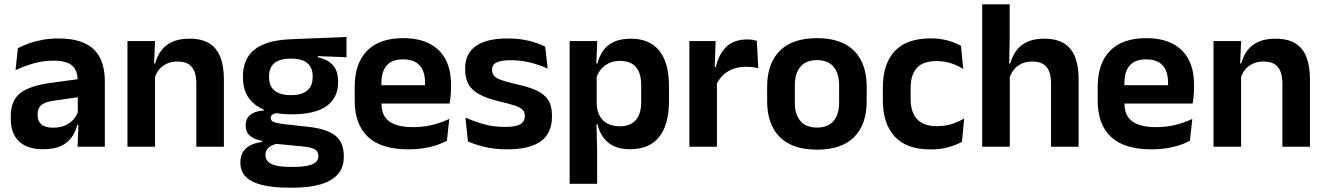

<svg xmlns="http://www.w3.org/2000/svg" viewBox="-20 -681 6150 891"><path d="M466.5 0H340L344.5 -120L341 -131V-284.5L340.5 -306.5Q340.5 -354.5 314.2 -377Q288 -399.5 228.5 -399.5Q178 -399.5 133.8 -386.2Q89.5 -373 52 -355.5L63 -457.5Q85 -469 113.2 -479.2Q141.5 -489.5 176.5 -496Q211.5 -502.5 252 -502.5Q312 -502.5 353.5 -488.2Q395 -474 419.8 -447.5Q444.5 -421 455.5 -384.2Q466.5 -347.5 466.5 -303ZM179.5 11.5Q106.5 11.5 68.2 -25Q30 -61.5 30 -129V-143Q30 -214.5 74 -248.8Q118 -283 213.5 -296L352.5 -315L360 -232.5L232 -214Q190 -208.5 172.2 -194Q154.5 -179.5 154.5 -151.5V-146.5Q154.5 -119 171.8 -103.8Q189 -88.5 226 -88.5Q259 -88.5 282.5 -99Q306 -109.5 321.2 -126.8Q336.5 -144 343 -165.5L361 -102H339Q331 -70.5 313.2 -44.8Q295.5 -19 263.5 -3.8Q231.5 11.5 179.5 11.5Z M1019 0H891V-294.5Q891 -325.5 882.8 -348Q874.5 -370.5 855.5 -383Q836.5 -395.5 803.5 -395.5Q774.5 -395.5 752.8 -385Q731 -374.5 717.2 -356.8Q703.5 -339 696.5 -316.5L676.5 -386.5H700.5Q708.5 -419 727.2 -445Q746 -471 778.2 -486.2Q810.5 -501.5 859 -501.5Q915.5 -501.5 950.5 -480.2Q985.5 -459 1002.2 -417Q1019 -375 1019 -313ZM699.5 0H571.5V-490.5H699.5L694.5 -371L699.5 -360.5Z M1334 -150.5Q1222.5 -150.5 1165 -194.8Q1107.5 -239 1107.5 -319V-326.5Q1107.5 -379.5 1130.5 -416.8Q1153.5 -454 1202.5 -475Q1251.5 -496 1329.5 -499L1588 -509.5V-415.5L1455 -420.5V-415Q1486.5 -408.5 1507.2 -394.2Q1528 -380 1538.5 -357.8Q1549 -335.5 1549 -304V-299.5Q1549 -227 1495.5 -188.8Q1442 -150.5 1334 -150.5ZM1328 93.5H1342Q1381 93.5 1406.5 88.2Q1432 83 1444.8 72.2Q1457.5 61.5 1457.5 44.5V43Q1457.5 22 1441.2 12.2Q1425 2.5 1389 -1L1245.5 -15L1275 -16.5Q1256.5 -13 1242.2 -6.2Q1228 0.5 1220 11.5Q1212 22.5 1212 38.5V39.5Q1212 58 1225 70.2Q1238 82.5 1264 88Q1290 93.5 1328 93.5ZM1339 190H1321Q1250 190 1199.5 178.2Q1149 166.5 1122.2 141Q1095.5 115.5 1095.5 73.5V71.5Q1095.5 43 1108 23.5Q1120.5 4 1143.5 -7.5Q1166.5 -19 1196.5 -22V-27Q1158.5 -34.5 1139.2 -51.8Q1120 -69 1120 -99V-99.5Q1120 -120.5 1129.5 -135Q1139 -149.5 1157.8 -158Q1176.5 -166.5 1204 -168V-182.5L1312.5 -155.5L1277.5 -156.5Q1254.5 -156 1245.5 -150.2Q1236.5 -144.5 1236.5 -134V-133.5Q1236.5 -120.5 1250.5 -114.8Q1264.5 -109 1297 -105L1414.5 -92Q1497 -82.5 1536.2 -51.5Q1575.5 -20.5 1575.5 44V46.5Q1575.5 96 1547.5 127.8Q1519.5 159.5 1466.8 174.8Q1414 190 1339 190ZM1330.5 -239.5Q1364 -239.5 1386.2 -249Q1408.5 -258.5 1419.8 -277Q1431 -295.5 1431 -322V-327.5Q1431 -354 1420 -372.2Q1409 -390.5 1387 -399.8Q1365 -409 1331.5 -409H1330Q1294.5 -409 1272 -399.2Q1249.5 -389.5 1239 -371.2Q1228.5 -353 1228.5 -327.5V-322Q1228.5 -295.5 1239.8 -277Q1251 -258.5 1273.8 -249Q1296.5 -239.5 1330.5 -239.5Z M1875 12Q1749 12 1687.5 -46Q1626 -104 1626 -214V-278Q1626 -387 1683.5 -445.5Q1741 -504 1850.5 -504Q1924.5 -504 1974 -478Q2023.5 -452 2048.2 -404.2Q2073 -356.5 2073 -290V-272.5Q2073 -254.5 2071.2 -235.8Q2069.5 -217 2066.5 -200.5H1950.5Q1952 -228 1952.2 -252.8Q1952.5 -277.5 1952.5 -297.5Q1952.5 -332 1941.5 -356.2Q1930.5 -380.5 1908 -393Q1885.5 -405.5 1850.5 -405.5Q1799 -405.5 1774.5 -377Q1750 -348.5 1750 -296V-250.5L1750.5 -236V-197.5Q1750.5 -174.5 1757.8 -155Q1765 -135.5 1782 -121.2Q1799 -107 1827.2 -99Q1855.5 -91 1898 -91Q1944 -91 1985.8 -101.2Q2027.5 -111.5 2065 -129L2054 -28Q2020.5 -9.5 1975.2 1.2Q1930 12 1875 12ZM2040.5 -200.5H1694V-285.5H2040.5Z M2334 12Q2275 12 2229.2 0.8Q2183.5 -10.5 2151.5 -24.5L2140 -135.5Q2178 -118 2223.8 -105Q2269.5 -92 2324.5 -92Q2372.5 -92 2394 -104.2Q2415.5 -116.5 2415.5 -141V-144Q2415.5 -160.5 2405.8 -171Q2396 -181.5 2371.5 -190.2Q2347 -199 2302.5 -209Q2241 -223.5 2205.2 -242.8Q2169.5 -262 2154 -290.2Q2138.5 -318.5 2138.5 -358V-362.5Q2138.5 -432 2188 -467.2Q2237.5 -502.5 2334.5 -502.5Q2392 -502.5 2436.2 -491.2Q2480.5 -480 2510 -464.5L2521.5 -362.5Q2486.5 -379 2443 -390.2Q2399.5 -401.5 2349.5 -401.5Q2317 -401.5 2298.2 -396.2Q2279.5 -391 2271.5 -381.5Q2263.5 -372 2263.5 -358.5V-356Q2263.5 -341 2272.2 -330Q2281 -319 2304.5 -310.2Q2328 -301.5 2370.5 -291.5Q2432.5 -278.5 2470 -261Q2507.5 -243.5 2524.5 -216.2Q2541.5 -189 2541.5 -145V-139Q2541.5 -63 2490 -25.5Q2438.5 12 2334 12Z M2903.5 11.5Q2859.5 11.5 2829 -2.8Q2798.5 -17 2779.8 -43Q2761 -69 2753 -104H2716.5L2749 -202Q2750 -167 2763.2 -143Q2776.5 -119 2800.2 -107Q2824 -95 2856 -95Q2904.5 -95 2930 -123.2Q2955.5 -151.5 2955.5 -207V-287.5Q2955.5 -342.5 2930.5 -370.5Q2905.5 -398.5 2856.5 -398.5Q2828.5 -398.5 2806 -387.8Q2783.5 -377 2768.5 -359Q2753.5 -341 2747 -317.5L2717 -386.5H2752.5Q2760.5 -418.5 2778.2 -444.8Q2796 -471 2827.8 -486.2Q2859.5 -501.5 2908 -501.5Q2994.5 -501.5 3039.5 -445.8Q3084.5 -390 3084.5 -281V-213Q3084.5 -103 3039.2 -45.8Q2994 11.5 2903.5 11.5ZM2751 172H2623.5V-490.5H2751.5L2746.5 -366L2749 -343.5V-147L2747.5 -124L2751 10.5Z M3303.5 -285 3271 -370.5H3302Q3315.5 -430 3351 -464Q3386.5 -498 3449.5 -498Q3462.5 -498 3473 -496.2Q3483.5 -494.5 3492 -492L3499 -364Q3488 -367.5 3473.5 -369.2Q3459 -371 3443 -371Q3392 -371 3356.2 -348.5Q3320.5 -326 3303.5 -285ZM3307 0H3179V-490.5H3301L3295.5 -340L3307 -335.5Z M3771.5 13.5Q3657.5 13.5 3598.8 -45Q3540 -103.5 3540 -211.5V-278Q3540 -386.5 3598.8 -445.2Q3657.5 -504 3771.5 -504Q3885 -504 3943.5 -445.2Q4002 -386.5 4002 -278V-211.5Q4002 -103.5 3943.8 -45Q3885.5 13.5 3771.5 13.5ZM3771.5 -89Q3821.5 -89 3847.8 -119Q3874 -149 3874 -205V-284.5Q3874 -341.5 3847.8 -371.8Q3821.5 -402 3771.5 -402Q3721 -402 3694.8 -371.8Q3668.5 -341.5 3668.5 -284.5V-205Q3668.5 -149 3694.8 -119Q3721 -89 3771.5 -89Z M4300 12.5Q4186.5 12.5 4131.8 -47.5Q4077 -107.5 4077 -216V-276Q4077 -384 4132 -443.5Q4187 -503 4300 -503Q4329.5 -503 4355.2 -498.2Q4381 -493.5 4402.2 -485.5Q4423.5 -477.5 4439.5 -468.5L4450 -361Q4425.5 -376.5 4395.2 -387Q4365 -397.5 4325.5 -397.5Q4263.5 -397.5 4234.8 -365.8Q4206 -334 4206 -273.5V-220.5Q4206 -160.5 4235.8 -128Q4265.5 -95.5 4327.5 -95.5Q4367 -95.5 4397.5 -105.8Q4428 -116 4454.5 -131L4444 -23Q4419.5 -9 4382.5 1.8Q4345.5 12.5 4300 12.5Z M4985.5 0H4857.5V-294.5Q4857.5 -325.5 4849.2 -348Q4841 -370.5 4822 -383Q4803 -395.5 4770 -395.5Q4741 -395.5 4719.5 -385Q4698 -374.5 4684.2 -356.8Q4670.5 -339 4664 -316.5L4638 -386.5H4668.5Q4677 -419 4695.5 -445Q4714 -471 4746 -486.2Q4778 -501.5 4825.5 -501.5Q4882 -501.5 4917 -480.2Q4952 -459 4968.8 -417Q4985.5 -375 4985.5 -313ZM4666 0H4538V-661H4665.5V-510L4663 -357.5L4666 -348Z M5323 12Q5197 12 5135.5 -46Q5074 -104 5074 -214V-278Q5074 -387 5131.5 -445.5Q5189 -504 5298.5 -504Q5372.5 -504 5422 -478Q5471.5 -452 5496.2 -404.2Q5521 -356.5 5521 -290V-272.5Q5521 -254.5 5519.2 -235.8Q5517.5 -217 5514.5 -200.5H5398.5Q5400 -228 5400.2 -252.8Q5400.5 -277.5 5400.5 -297.5Q5400.5 -332 5389.5 -356.2Q5378.5 -380.5 5356 -393Q5333.5 -405.5 5298.5 -405.5Q5247 -405.5 5222.5 -377Q5198 -348.5 5198 -296V-250.5L5198.5 -236V-197.5Q5198.5 -174.5 5205.8 -155Q5213 -135.5 5230 -121.2Q5247 -107 5275.2 -99Q5303.5 -91 5346 -91Q5392 -91 5433.8 -101.2Q5475.5 -111.5 5513 -129L5502 -28Q5468.5 -9.5 5423.2 1.2Q5378 12 5323 12ZM5488.5 -200.5H5142V-285.5H5488.5Z M6059 0H5931V-294.5Q5931 -325.5 5922.8 -348Q5914.5 -370.5 5895.5 -383Q5876.5 -395.5 5843.5 -395.5Q5814.5 -395.5 5792.8 -385Q5771 -374.5 5757.2 -356.8Q5743.5 -339 5736.5 -316.5L5716.5 -386.5H5740.5Q5748.5 -419 5767.2 -445Q5786 -471 5818.2 -486.2Q5850.5 -501.5 5899 -501.5Q5955.5 -501.5 5990.5 -480.2Q6025.5 -459 6042.2 -417Q6059 -375 6059 -313ZM5739.5 0H5611.5V-490.5H5739.5L5734.5 -371L5739.5 -360.5Z"/></svg>

Font: Anek Kannada SemiBold
Style: Regular
Weight: 600
Version: Version 1.003